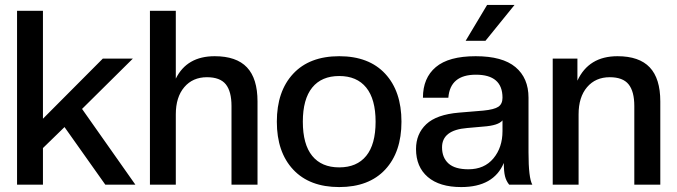

<svg xmlns="http://www.w3.org/2000/svg" viewBox="-20 -756 2772 786"><path d="M534.2 0H411.1L244.1 -235.8L155.8 -149.9V0H49.8V-711.9H155.8V-270L400.9 -516.1H523.9L315.9 -310.1Z M1034.2 0H927.7V-321.8Q927.7 -381.8 904.3 -410.9Q880.9 -439.9 827.1 -439.9Q769 -439.9 734.4 -399.2Q699.7 -358.4 699.7 -288.1V0H593.8V-711.9H699.7V-434.1Q745.1 -525.9 858.9 -525.9Q947.8 -525.9 991 -480.2Q1034.2 -434.6 1034.2 -340.8Z M1556.9 -61.8Q1490.2 9.8 1368.7 9.8Q1247.1 9.8 1180.2 -61.8Q1113.3 -133.3 1113.3 -257.8Q1113.3 -382.3 1180.2 -454.1Q1247.1 -525.9 1368.7 -525.9Q1490.2 -525.9 1556.9 -454.1Q1623.5 -382.3 1623.5 -257.8Q1623.5 -133.3 1556.9 -61.8ZM1517.6 -257.8Q1517.6 -350.1 1479.2 -397.5Q1440.9 -444.8 1368.7 -444.8Q1296.4 -444.8 1258.1 -397.5Q1219.7 -350.1 1219.7 -257.8Q1219.7 -165 1258.1 -117.9Q1296.4 -70.8 1368.7 -70.8Q1440.9 -70.8 1479.2 -117.9Q1517.6 -165 1517.6 -257.8Z M1868.2 9.8Q1779.3 9.8 1731.2 -31.5Q1683.1 -72.8 1683.1 -146Q1683.1 -208 1725.1 -247.6Q1767.1 -287.1 1858.4 -294.9L1958.5 -303.2Q2003.4 -307.6 2020.3 -319.1Q2037.1 -330.6 2037.1 -356Q2037.1 -450.2 1928.2 -450.2Q1822.8 -450.2 1815.4 -356H1711.4Q1711.4 -437 1764.2 -481.4Q1816.9 -525.9 1927.2 -525.9Q2037.1 -525.9 2090.3 -481.2Q2143.6 -436.5 2143.6 -356V-131.8Q2143.6 -27.3 2159.2 0H2064.5Q2052.2 -15.1 2047.4 -34.4Q2042.5 -53.7 2042.5 -88.9Q2001 9.8 1868.2 9.8ZM1897.5 -63Q1962.9 -63 2000 -107.7Q2037.1 -152.3 2037.1 -219.2V-263.2Q2020.5 -242.2 1958.5 -237.8L1892.1 -231.9Q1789.6 -223.6 1789.6 -152.8Q1789.6 -110.8 1815.9 -86.9Q1842.3 -63 1897.5 -63ZM1967.3 -588.9H1886.2L1974.1 -735.8H2086.4Z M2683.1 0H2576.7V-321.8Q2576.7 -381.8 2553.2 -410.9Q2529.8 -439.9 2476.1 -439.9Q2418 -439.9 2383.3 -399.2Q2348.6 -358.4 2348.6 -288.1V0H2242.7V-516.1H2343.8V-425.8Q2390.1 -525.9 2507.8 -525.9Q2596.7 -525.9 2639.9 -480.2Q2683.1 -434.6 2683.1 -340.8Z"/></svg>

Font: Creato Display Medium
Style: Regular
Weight: 500
Version: Version 1.000